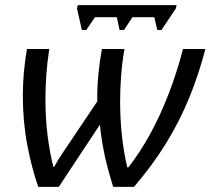

<svg xmlns="http://www.w3.org/2000/svg" viewBox="-20 -728 820 748"><path d="M299 -611 280 -695 283 -708H668L665 -695L609 -611H593L581 -661H496L463 -611H446L435 -661H350L316 -611ZM129 0Q104 -71 86.5 -162Q69 -253 69 -356Q69 -400 73 -445.5Q77 -491 85 -537H172Q164 -486 160.5 -437.5Q157 -389 157 -344Q157 -263 166 -195Q175 -127 188 -78H191Q205 -104 223 -130.5Q241 -157 259 -184L359 -333Q358 -383 363 -435.5Q368 -488 377 -537H465Q456 -487 452 -435Q448 -383 448 -333Q448 -261 455.5 -195Q463 -129 476 -76H480Q525 -133 564.5 -205Q604 -277 636.5 -361Q669 -445 693 -537H780Q755 -440 718 -349Q681 -258 628 -171.5Q575 -85 502 0H421Q410 -35 399 -76Q388 -117 380.5 -160Q373 -203 369 -242L209 0Z"/></svg>

Font: Noto Sans Display
Style: Italic
Weight: 400
Italic angle: -12°
Designer: Monotype Design Team
Foundry: Monotype Imaging Inc.
Version: Version 2.003